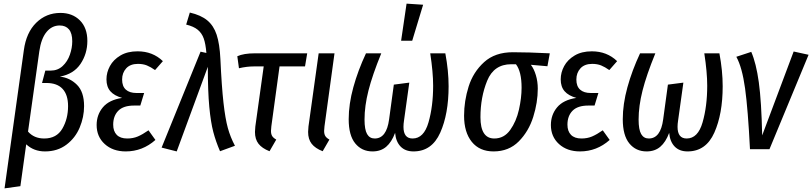

<svg xmlns="http://www.w3.org/2000/svg" viewBox="-20 -820 4463 1055"><path d="M111 -544Q124 -641 179 -695Q234 -749 312 -749Q378 -749 419 -708Q460 -667 460 -595Q460 -525 422.5 -469Q385 -413 309 -399Q364 -393 403 -354Q442 -315 442 -237Q442 -177 418 -119.5Q394 -62 345 -25Q296 12 227 12Q166 12 124 -27L92 203L5 215ZM354 -237Q354 -299 324 -331.5Q294 -364 235 -364H211L229 -432H258Q297 -432 324 -457Q351 -482 364 -519.5Q377 -557 377 -593Q377 -637 359 -658.5Q341 -680 308 -680Q265 -680 235.5 -644Q206 -608 196 -538L134 -97Q167 -59 223 -59Q291 -59 322.5 -113Q354 -167 354 -237Z M511 -133Q511 -189 545 -230Q579 -271 651 -282Q608 -294 586.5 -318.5Q565 -343 565 -384Q565 -422 584 -457Q603 -492 641.5 -515Q680 -538 736 -538Q819 -538 875 -484L832 -435Q808 -452 787 -460.5Q766 -469 738 -469Q696 -469 673.5 -444.5Q651 -420 651 -383Q651 -346 671.5 -327.5Q692 -309 730 -309H772L751 -240H717Q658 -240 630 -211.5Q602 -183 602 -135Q602 -99 621.5 -79Q641 -59 679 -59Q711 -59 737 -70Q763 -81 796 -104L834 -51Q763 12 671 12Q600 12 555.5 -28.5Q511 -69 511 -133Z M1191 -496Q1198 -344 1208 -255.5Q1218 -167 1232 -116.5Q1246 -66 1271 -19L1189 11Q1166 -42 1152 -95Q1138 -148 1130 -233Q1122 -318 1122 -453L951 12L868 -9L1082 -536L1114 -529Q1110 -579 1099.5 -608.5Q1089 -638 1066.5 -656.5Q1044 -675 1003 -685L1023 -751Q1084 -737 1119 -708Q1154 -679 1170.5 -629Q1187 -579 1191 -496Z M1471 -126Q1469 -106 1469 -101Q1469 -83 1475.5 -72.5Q1482 -62 1498 -53L1461 11Q1420 -5 1400.5 -30Q1381 -55 1381 -95Q1381 -103 1383 -125L1429 -455H1374Q1336 -455 1293 -445L1284 -511Q1319 -527 1380 -527H1668L1656 -455H1516Z M1763 -126Q1761 -106 1761 -101Q1761 -83 1767.5 -72.5Q1774 -62 1790 -53L1753 11Q1712 -5 1692.5 -30Q1673 -55 1673 -95Q1673 -103 1675 -125L1731 -527H1818Z M1896 -165Q1896 -248 1921.5 -340.5Q1947 -433 1991 -527H2075Q2026 -407 2004.5 -322Q1983 -237 1983 -163Q1983 -108 1997 -83.5Q2011 -59 2039 -59Q2104 -59 2118 -164L2144 -355L2229 -366L2200 -158Q2197 -139 2197 -123Q2197 -59 2247 -59Q2309 -59 2334.5 -147.5Q2360 -236 2360 -349Q2360 -423 2344 -527H2427Q2445 -431 2445 -346Q2445 -194 2399 -91Q2353 12 2252 12Q2207 12 2181 -15Q2155 -42 2151 -90Q2132 -39 2102 -13.5Q2072 12 2027 12Q1968 12 1932 -32Q1896 -76 1896 -165ZM2305 -794 2245 -596H2184L2214 -800Z M2530 -184Q2530 -265 2555 -344.5Q2580 -424 2640 -478.5Q2700 -533 2798 -533Q2881 -533 3001 -527L2988 -456L2897 -464Q2914 -442 2924.5 -407Q2935 -372 2935 -333Q2935 -257 2910 -177.5Q2885 -98 2830.5 -43Q2776 12 2692 12Q2615 12 2572.5 -40.5Q2530 -93 2530 -184ZM2846 -338Q2846 -427 2815 -467H2789Q2694 -467 2657 -376.5Q2620 -286 2620 -176Q2620 -59 2696 -59Q2750 -59 2783.5 -106Q2817 -153 2831.5 -217.5Q2846 -282 2846 -338Z M3007 -133Q3007 -189 3041 -230Q3075 -271 3147 -282Q3104 -294 3082.5 -318.5Q3061 -343 3061 -384Q3061 -422 3080 -457Q3099 -492 3137.5 -515Q3176 -538 3232 -538Q3315 -538 3371 -484L3328 -435Q3304 -452 3283 -460.5Q3262 -469 3234 -469Q3192 -469 3169.5 -444.5Q3147 -420 3147 -383Q3147 -346 3167.5 -327.5Q3188 -309 3226 -309H3268L3247 -240H3213Q3154 -240 3126 -211.5Q3098 -183 3098 -135Q3098 -99 3117.5 -79Q3137 -59 3175 -59Q3207 -59 3233 -70Q3259 -81 3292 -104L3330 -51Q3259 12 3167 12Q3096 12 3051.5 -28.5Q3007 -69 3007 -133Z M3402 -165Q3402 -248 3427.5 -340.5Q3453 -433 3497 -527H3581Q3532 -407 3510.5 -322Q3489 -237 3489 -163Q3489 -108 3503 -83.5Q3517 -59 3545 -59Q3610 -59 3624 -164L3650 -355L3735 -366L3706 -158Q3703 -139 3703 -123Q3703 -59 3753 -59Q3815 -59 3840.5 -147.5Q3866 -236 3866 -349Q3866 -423 3850 -527H3933Q3951 -431 3951 -346Q3951 -194 3905 -91Q3859 12 3758 12Q3713 12 3687 -15Q3661 -42 3657 -90Q3638 -39 3608 -13.5Q3578 12 3533 12Q3474 12 3438 -32Q3402 -76 3402 -165Z M4168 -76 4341 -537 4423 -519 4208 0H4101Q4090 -219 4074 -334.5Q4058 -450 4026 -508L4108 -535Q4135 -473 4149.5 -368Q4164 -263 4168 -76Z"/></svg>

Font: Fira Sans Compressed
Style: Italic
Weight: 400
Width: 1
Italic angle: -8°
Designer: bBox Type GmbH & Carrois Corporate GbR & Edenspiekermann AG
Foundry: bBox Type GmbH & Carrois Corporate GbR & Edenspiekermann AG
Version: Version 4.301